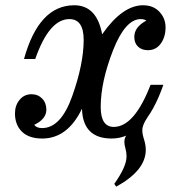

<svg xmlns="http://www.w3.org/2000/svg" viewBox="-20 -516 683 726"><path d="M402.3 7.8Q293 7.8 290 -105Q235.8 7.8 139.6 7.8Q89.4 7.8 63 -18.1Q36.6 -43.9 36.6 -87.4Q36.6 -117.2 54 -138.4Q71.3 -159.7 99.1 -159.7Q123.5 -159.7 139.4 -143.3Q155.3 -127 155.3 -101.1Q155.3 -65.9 109.4 -43.9Q118.2 -31.7 139.2 -31.7Q210.4 -31.7 253.4 -153.3Q296.4 -274.9 296.4 -365.2Q296.4 -443.8 242.2 -443.8Q166 -443.8 113.3 -293H70.8Q127 -496.1 260.7 -496.1Q346.2 -496.1 366.2 -386.2Q442.9 -496.1 521 -496.1Q559.6 -496.1 582.8 -471.4Q606 -446.8 606 -412.6Q606 -376 587.9 -351.1Q569.8 -326.2 539.1 -326.2Q516.1 -326.2 502 -339.6Q487.8 -353 487.8 -376.5Q487.8 -413.6 533.2 -438Q525.4 -443.8 512.2 -443.8Q453.6 -443.8 407.2 -325Q360.8 -206.1 360.8 -111.8Q360.8 -36.1 410.2 -36.1Q487.8 -36.1 549.3 -195.3H597.7Q526.9 7.8 402.3 7.8ZM419.4 189.9 412.1 179.2Q458.5 114.3 458.5 75.2Q458.5 59.6 454.3 45.4Q450.2 31.2 450.2 19.5Q450.2 -13.7 515.1 -63L538.6 -73.7Q518.1 -44.4 518.1 -23.4Q518.1 -8.8 524.7 11.5Q531.2 31.7 531.2 50.8Q531.2 128.4 419.4 189.9Z"/></svg>

Font: Munson
Style: Italic
Weight: 400
Italic angle: -12°
Designer: Paul James MIller
Foundry: High-Logic / Made with FontCreator
Version: Version 2.10;May 5, 2019;FontCreator 11.5.0.2430 64-bit